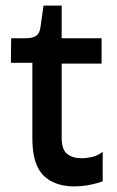

<svg xmlns="http://www.w3.org/2000/svg" viewBox="-20 -657 421 688"><path d="M248 11Q175 11 135.5 -28.5Q96 -68 96 -160V-432H19L20 -520H71Q97 -520 109.5 -528.5Q122 -537 125 -559L136 -637H201V-520H344V-429H201V-163Q201 -121 220.5 -105.5Q240 -90 272 -90Q290 -90 310 -94.5Q330 -99 348 -113V-7Q318 3 293 7Q268 11 248 11Z"/></svg>

Font: Bricolage Grotesque 10pt Medium
Style: Regular
Weight: 500
Designer: Mathieu Triay
Foundry: Atelier Triay
Version: Version 1.000; ttfautohint (v1.8.4.7-5d5b);gftools[0.9.32]